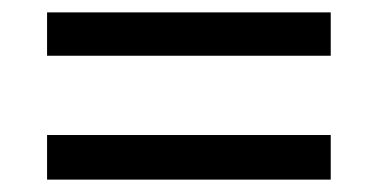

<svg xmlns="http://www.w3.org/2000/svg" viewBox="-20 -573 612 310"><path d="M56 -483V-553H514V-483ZM56 -283V-355H514V-283Z"/></svg>

Font: Noto Sans Telugu UI
Style: Regular
Weight: 400
Designer: Jelle Bosma - Monotype Design Team
Foundry: Monotype Imaging Inc.
Version: Version 2.005; ttfautohint (v1.8.4.7-5d5b)